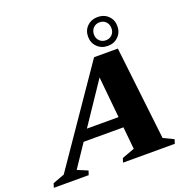

<svg xmlns="http://www.w3.org/2000/svg" viewBox="-225 -1047 1159 1191"><g transform="rotate(-20 354.0 -451.5)"><path d="M164.5 -205 188 -275H520L496.5 -205ZM668.5 -60 736 -27.5 727.5 0H385.5L394.5 -27.5L477.5 -58L426 -583L457 -587L100 -56L168 -27.5L159 0H-71L-62.5 -27.5L14.5 -56L440.5 -676H597.5ZM546 -903Q588 -903 615.2 -876.2Q642.5 -849.5 642.5 -808Q642.5 -767 615.2 -739.8Q588 -712.5 546 -712.5Q504 -712.5 476.5 -739.8Q449 -767 449 -808Q449 -849.5 476.5 -876.2Q504 -903 546 -903ZM546 -749.5Q571 -749.5 587.2 -766Q603.5 -782.5 603.5 -808Q603.5 -835 587.2 -851.5Q571 -868 546 -868Q521 -868 504.5 -851.5Q488 -835 488 -808Q488 -782.5 504.5 -766Q521 -749.5 546 -749.5Z"/></g></svg>

Font: Newsreader 16pt 16pt ExtraBold
Style: Italic
Weight: 800
Italic angle: -17°
Version: Version 1.003